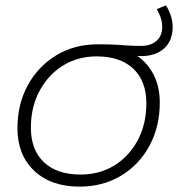

<svg xmlns="http://www.w3.org/2000/svg" viewBox="-20 -691 663 715"><path d="M276 4Q170 4 107.5 -55Q45 -114 45 -213Q45 -303 83.5 -373.5Q122 -444 189.5 -485Q257 -526 344 -526Q385 -526 411 -524.5Q437 -523 458 -521.5Q479 -520 505 -520Q541 -520 562.5 -538.5Q584 -557 584 -591Q584 -610 578 -626.5Q572 -643 564 -657L598 -671Q609 -654 616 -633Q623 -612 623 -591Q623 -539 591 -510.5Q559 -482 505 -482Q498 -482 491 -483Q531 -455 553 -411Q575 -367 575 -309Q575 -219 536.5 -148Q498 -77 430.5 -36.5Q363 4 276 4ZM280 -41Q351 -41 406 -75Q461 -109 493 -169Q525 -229 525 -306Q525 -389 476.5 -435Q428 -481 340 -481Q269 -481 214 -446.5Q159 -412 127 -352Q95 -292 95 -216Q95 -133 143.5 -87Q192 -41 280 -41Z"/></svg>

Font: Montserrat Light
Style: Italic
Weight: 300
Italic angle: -11.3°
Designer: Julieta Ulanovsky
Foundry: Julieta Ulanovsky
Version: Version 9.000; ttfautohint (v1.8.4.7-5d5b)